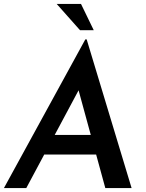

<svg xmlns="http://www.w3.org/2000/svg" viewBox="-25 -959 744 979"><path d="M109 0H-5L410 -758H417L646 0H512L355 -574L446 -630ZM230 -271H480L507 -171H183ZM388 -939 453 -805H383L264 -939Z"/></svg>

Font: Josefin Sans Thin SemiBold
Style: Italic
Weight: 600
Italic angle: -7°
Version: Version 2.000